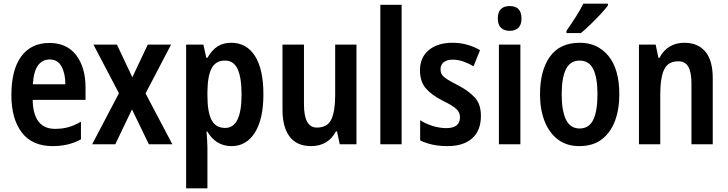

<svg xmlns="http://www.w3.org/2000/svg" viewBox="-20 -786 3966 1046"><path d="M249 -552Q344 -552 395 -485.5Q446 -419 446 -308V-242H158Q161 -84 280 -84Q319 -84 352 -93Q385 -102 421 -123V-27Q355 10 267 10Q155 10 98.5 -64.5Q42 -139 42 -268Q42 -406 96 -479Q150 -552 249 -552ZM251 -462Q210 -462 186.5 -429Q163 -396 159 -327H336Q336 -386 315 -424Q294 -462 251 -462Z M628 -278 489 -543H617L701 -365L785 -543H912L773 -277L919 0H791L699 -190L608 0H482Z M1240 -553Q1323 -553 1369 -481Q1415 -409 1415 -272Q1415 -137 1368.5 -63.5Q1322 10 1242 10Q1197 10 1164 -11Q1131 -32 1110 -69H1105Q1107 -45 1108.5 -22.5Q1110 0 1110 17V240H994V-543H1088L1104 -471H1110Q1134 -513 1165 -533Q1196 -553 1240 -553ZM1206 -456Q1156 -456 1133.5 -415Q1111 -374 1110 -287V-265Q1110 -176 1132.5 -132.5Q1155 -89 1207 -89Q1296 -89 1296 -271Q1296 -363 1274.5 -409.5Q1253 -456 1206 -456Z M1922 -543V0H1831L1816 -70H1810Q1789 -30 1754.5 -10Q1720 10 1676 10Q1597 10 1558 -41.5Q1519 -93 1519 -189V-543H1636V-217Q1636 -91 1706 -91Q1764 -91 1785 -135.5Q1806 -180 1806 -267V-543Z M2168 0H2052V-760H2168Z M2600 -155Q2600 -75 2552.5 -32.5Q2505 10 2418 10Q2373 10 2336.5 2Q2300 -6 2269 -21V-131Q2298 -112 2336.5 -100Q2375 -88 2411 -88Q2486 -88 2486 -148Q2486 -173 2467 -191.5Q2448 -210 2391 -238Q2333 -267 2300.5 -304Q2268 -341 2268 -403Q2268 -473 2316 -513Q2364 -553 2445 -553Q2486 -553 2523 -543Q2560 -533 2595 -513L2560 -425Q2533 -441 2504 -451Q2475 -461 2447 -461Q2415 -461 2397.5 -447Q2380 -433 2380 -409Q2380 -391 2388 -379Q2396 -367 2417 -353.5Q2438 -340 2476 -321Q2533 -291 2566.5 -255Q2600 -219 2600 -155Z M2757 -753Q2821 -753 2821 -685Q2821 -651 2804 -634.5Q2787 -618 2757 -618Q2727 -618 2709.5 -634.5Q2692 -651 2692 -685Q2692 -753 2757 -753ZM2815 -543V0H2698V-543Z M3354 -272Q3354 -190 3330 -126.5Q3306 -63 3258 -26.5Q3210 10 3136 10Q3067 10 3019.5 -26Q2972 -62 2947 -125.5Q2922 -189 2922 -272Q2922 -402 2976 -477.5Q3030 -553 3139 -553Q3236 -553 3295 -481Q3354 -409 3354 -272ZM3040 -272Q3040 -182 3063.5 -134Q3087 -86 3138 -86Q3189 -86 3212 -133.5Q3235 -181 3235 -272Q3235 -363 3212 -409.5Q3189 -456 3138 -456Q3087 -456 3063.5 -409.5Q3040 -363 3040 -272ZM3292 -756Q3278 -737 3252 -709Q3226 -681 3197 -653Q3168 -625 3145 -606H3066V-618Q3092 -655 3116.5 -693.5Q3141 -732 3158 -766H3292Z M3708 -553Q3782 -553 3822.5 -505Q3863 -457 3863 -360V0H3747V-331Q3747 -391 3730.5 -421.5Q3714 -452 3675 -452Q3620 -452 3598.5 -408Q3577 -364 3577 -268V0H3461V-543H3552L3567 -471H3573Q3593 -511 3628 -532Q3663 -553 3708 -553Z"/></svg>

Font: Noto Sans Khmer UI Condensed SemiBold
Style: Regular
Weight: 600
Width: 3
Designer: Danh Hong and the Monotype Design Team
Foundry: Monotype Imaging Inc.
Version: Version 2.002; ttfautohint (v1.8.4.7-5d5b)